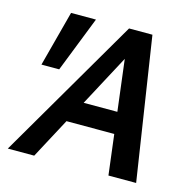

<svg xmlns="http://www.w3.org/2000/svg" viewBox="-98 -758 865 857"><g transform="rotate(15 334.0 -329.0)"><path d="M476 0 403 -592H449L133 0H11L395 -658H503L604 0ZM163 -186 218 -285H488L517 -186ZM141 -401H59L127 -658H242Z"/></g></svg>

Font: Ysabeau
Style: Bold Italic
Weight: 700
Italic angle: -12°
Designer: Christian Thalmann (Catharsis Fonts)
Version: Version 2.002